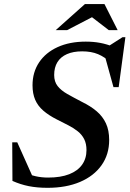

<svg xmlns="http://www.w3.org/2000/svg" viewBox="-20 -886 620 918"><path d="M509.5 -586.5Q481 -613.5 448.8 -627Q416.5 -640.5 373 -640.5Q330 -640.5 300 -627.2Q270 -614 254.5 -588.8Q239 -563.5 239 -527.5Q239 -495.5 255.5 -474.5Q272 -453.5 302 -436.5Q332 -419.5 372.5 -398.5Q413.5 -378.5 442.2 -354Q471 -329.5 486.5 -296.2Q502 -263 502 -216.5Q502 -147.5 465.5 -96Q429 -44.5 362.8 -16.2Q296.5 12 207.5 12Q157.5 12 117.5 4Q77.5 -4 39.5 -21L38.5 -205.5H62.5L144.5 -22.5L93.5 -63Q123.5 -49.5 151.2 -43.2Q179 -37 210 -37Q270 -37 310.8 -53Q351.5 -69 372.5 -98.5Q393.5 -128 393.5 -168.5Q393.5 -199 382.5 -220.8Q371.5 -242.5 351.8 -258.2Q332 -274 306.2 -287.2Q280.5 -300.5 251.5 -315Q213 -334.5 187 -357Q161 -379.5 148.2 -409Q135.5 -438.5 135.5 -478Q135.5 -540.5 166.8 -587.5Q198 -634.5 255.5 -660.8Q313 -687 390 -687Q426.5 -687 458.8 -681Q491 -675 526 -661L496 -663.5L565.5 -708H579.5L547.5 -469.5H522.5L474.5 -643ZM246.5 -742 386 -866.5H479.5L542.5 -742H500L411 -810.5H433L301 -742Z"/></svg>

Font: Newsreader 24pt SemiBold
Style: Italic
Weight: 600
Italic angle: -17°
Designer: Hugues Gentile
Foundry: Production Type
Version: Version 1.003